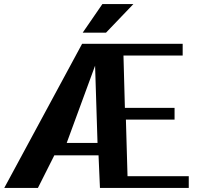

<svg xmlns="http://www.w3.org/2000/svg" viewBox="-20 -927 979 947"><path d="M1 0H167L248 -161H466L473 0H911V-58H609L601 -337H841V-395H596L589 -653H881V-711H385ZM309 -222 449 -603 461 -222ZM388 -766H503L638 -907H485Z"/></svg>

Font: Aerodynamic
Style: Regular
Weight: 500
Designer: Google
Version: Version 2.000980; 2014